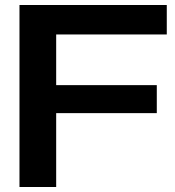

<svg xmlns="http://www.w3.org/2000/svg" viewBox="-20 -749 700 769"><path d="M58 0V-729H648V-611H190L205 -626V0ZM177 -296V-408H608V-296Z"/></svg>

Font: Mona Sans Expanded SemiBold
Style: Regular
Weight: 600
Width: 7
Designer: Deni Anggara
Foundry: GitHub
Version: Version 2.000